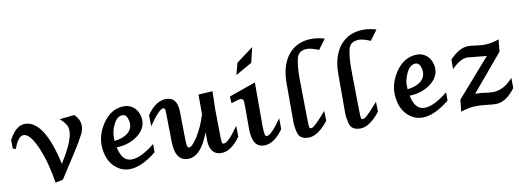

<svg xmlns="http://www.w3.org/2000/svg" viewBox="-107 -1323 4830 1767"><g transform="rotate(-10 2307.5 -439.5)"><path d="M294.9 15.6 279.8 -69.8V-69.3Q260.3 -164.1 235.6 -237.8Q210.9 -311.5 182.6 -365.7Q156.2 -417 130.6 -441.9Q105 -466.8 80.6 -466.8Q29.3 -466.8 -11.7 -352.5L-38.6 -362.8L-39.6 -441.9Q-6.3 -505.4 30.8 -535.9Q67.9 -566.4 109.4 -566.4Q289.6 -566.4 382.3 -144L391.1 -160.2Q457 -265.1 484.1 -339.6Q511.2 -414.1 501 -460Q493.2 -500 434.6 -553.2L573.2 -567.9Q594.7 -544.9 606 -524.9Q617.2 -504.9 620.1 -488.8Q630.9 -441.9 606.9 -387.7Q594.7 -363.3 568.4 -317.9Q542 -272.5 500 -207.5L366.2 -0.5Z M1240.7 -101.6Q1170.9 -45.4 1107.7 -16.8Q1044.4 11.7 988.8 11.7Q950.7 11.7 918 -1.2Q885.3 -14.2 854.5 -41.5Q797.9 -93.3 780.3 -175.8Q749 -317.4 830.6 -441.9Q871.6 -505.9 923.6 -536.9Q975.6 -567.9 1039.1 -567.9Q1064 -567.9 1086.4 -559.3Q1108.9 -550.8 1126.7 -535.2Q1144.5 -519.5 1157.5 -497.6Q1170.4 -475.6 1176.3 -448.7Q1187 -398.4 1170.4 -355.5Q1153.8 -312.5 1110.4 -277.3Q1070.8 -245.1 1019.3 -226.8Q967.8 -208.5 905.8 -207L906.7 -199.7Q920.9 -136.7 949.2 -105Q977.5 -73.2 1022.9 -73.2Q1065.9 -73.2 1120.1 -99.6Q1174.3 -126 1240.7 -179.2ZM923.8 -418.5Q906.7 -385.3 899.7 -347.9Q892.6 -310.5 896.5 -268.1Q942.4 -273.9 976.3 -287.8Q1010.3 -301.8 1031.2 -322.5Q1052.2 -343.3 1059.8 -370.4Q1067.4 -397.5 1060.5 -429.7Q1047.9 -488.8 1009.3 -488.8Q982.9 -488.8 961.4 -471.4Q939.9 -454.1 923.8 -418.5Z M1734.4 -201.7Q1656.2 11.7 1535.6 11.7Q1488.3 11.7 1460 -14.9Q1431.6 -41.5 1420.4 -94.2Q1418 -108.4 1415.8 -125.5Q1413.6 -142.6 1412.6 -162.1L1408.7 -401.4Q1408.7 -428.2 1408.2 -445.8Q1407.7 -463.4 1406.2 -470.7Q1403.8 -477.5 1399.9 -481.9Q1396 -486.3 1389.2 -486.3Q1369.1 -486.3 1334.7 -450.2Q1300.3 -414.1 1252 -343.3L1250 -446.3Q1291.5 -507.3 1336.4 -536.9Q1381.3 -566.4 1427.7 -566.4Q1512.7 -566.4 1530.3 -479.5Q1537.1 -452.1 1536.1 -395L1539.6 -155.8L1540.5 -156.2Q1541 -140.6 1541.7 -130.1Q1542.5 -119.6 1543.5 -113.8Q1549.3 -89.4 1561 -89.4Q1589.4 -89.4 1643.1 -171.4Q1670.4 -215.3 1692.4 -264.6Q1714.4 -314 1731.4 -371.6L1731 -554.7L1863.3 -562.5L1858.9 -394V-395L1862.3 -155.3Q1862.8 -100.1 1866.2 -85Q1869.1 -69.8 1882.3 -69.8Q1904.3 -69.8 1938.7 -105Q1973.1 -140.1 2022.9 -211.4L2024.4 -109.4Q1979.5 -47.9 1936 -18.1Q1892.6 11.7 1846.7 11.7Q1761.2 11.7 1741.2 -76.7Q1733.9 -104.5 1735.4 -161.1Z M2425.8 -109.4Q2338.9 11.7 2248 11.7Q2164.1 11.7 2144.5 -76.7Q2140.6 -90.8 2137.5 -111.1Q2134.3 -131.3 2134.3 -160.2Q2135.3 -411.6 2132.8 -420.9Q2124 -447.3 2106.4 -447.3Q2096.7 -447.3 2074.2 -440.9Q2051.8 -434.6 2016.6 -423.8L2012.7 -486.8L2261.2 -574.2V-155.3Q2262.2 -127 2264.2 -109.9Q2266.1 -92.8 2268.1 -85.4Q2271.5 -69.8 2285.6 -69.8Q2326.2 -69.8 2424.3 -211.4ZM2105.5 -670.4 2135.3 -780.8 2293.5 -899.4 2259.8 -758.3Z M2846.7 -112.8Q2749 11.7 2661.6 11.7Q2579.1 11.2 2562.5 -52Q2545.9 -115.2 2547.4 -162.1V-495.6Q2545.4 -585.9 2564.2 -655.8Q2583 -725.6 2622.1 -776.4Q2703.1 -878.9 2846.7 -878.9Q2898.4 -878.9 2964.8 -860.4L2895.5 -766.1Q2826.7 -794.9 2788.6 -794.9Q2754.4 -794.9 2731 -782.2Q2707.5 -769.5 2696.3 -745.1Q2690.9 -731.4 2686.3 -710.4Q2681.6 -689.5 2678.7 -662.8Q2675.8 -636.2 2674.1 -604.7Q2672.4 -573.2 2672.9 -538.1Q2673.8 -443.4 2675.3 -346.7Q2676.8 -250 2678.2 -155.3Q2678.2 -127 2679.4 -109.4Q2680.7 -91.8 2681.6 -85Q2684.6 -69.8 2698.7 -69.8Q2712.4 -69.8 2736.1 -90.6Q2759.8 -111.3 2796.9 -151.9L2844.7 -205.6Z M3330.1 -112.8Q3232.4 11.7 3145 11.7Q3062.5 11.2 3045.9 -52Q3029.3 -115.2 3030.8 -162.1V-495.6Q3028.8 -585.9 3047.6 -655.8Q3066.4 -725.6 3105.5 -776.4Q3186.5 -878.9 3330.1 -878.9Q3381.8 -878.9 3448.2 -860.4L3378.9 -766.1Q3310.1 -794.9 3272 -794.9Q3237.8 -794.9 3214.4 -782.2Q3190.9 -769.5 3179.7 -745.1Q3174.3 -731.4 3169.7 -710.4Q3165 -689.5 3162.1 -662.8Q3159.2 -636.2 3157.5 -604.7Q3155.8 -573.2 3156.2 -538.1Q3157.2 -443.4 3158.7 -346.7Q3160.2 -250 3161.6 -155.3Q3161.6 -127 3162.8 -109.4Q3164.1 -91.8 3165 -85Q3168 -69.8 3182.1 -69.8Q3195.8 -69.8 3219.5 -90.6Q3243.2 -111.3 3280.3 -151.9L3328.1 -205.6Z M3978.5 -101.6Q3908.7 -45.4 3845.5 -16.8Q3782.2 11.7 3726.6 11.7Q3688.5 11.7 3655.8 -1.2Q3623 -14.2 3592.3 -41.5Q3535.6 -93.3 3518.1 -175.8Q3486.8 -317.4 3568.4 -441.9Q3609.4 -505.9 3661.4 -536.9Q3713.4 -567.9 3776.9 -567.9Q3801.8 -567.9 3824.2 -559.3Q3846.7 -550.8 3864.5 -535.2Q3882.3 -519.5 3895.3 -497.6Q3908.2 -475.6 3914.1 -448.7Q3924.8 -398.4 3908.2 -355.5Q3891.6 -312.5 3848.1 -277.3Q3808.6 -245.1 3757.1 -226.8Q3705.6 -208.5 3643.6 -207L3644.5 -199.7Q3658.7 -136.7 3687 -105Q3715.3 -73.2 3760.7 -73.2Q3803.7 -73.2 3857.9 -99.6Q3912.1 -126 3978.5 -179.2ZM3661.6 -418.5Q3644.5 -385.3 3637.5 -347.9Q3630.4 -310.5 3634.3 -268.1Q3680.2 -273.9 3714.1 -287.8Q3748 -301.8 3769 -322.5Q3790 -343.3 3797.6 -370.4Q3805.2 -397.5 3798.3 -429.7Q3785.6 -488.8 3747.1 -488.8Q3720.7 -488.8 3699.2 -471.4Q3677.7 -454.1 3661.6 -418.5Z M4096.2 -89.8 4406.2 -443.8Q4395 -444.3 4376 -446.3Q4356.9 -448.2 4334 -450.7Q4318.8 -452.1 4303 -453.9Q4287.1 -455.6 4272.9 -456.1Q4257.3 -459 4245.6 -460Q4233.9 -460.9 4224.1 -460.9Q4160.2 -460.9 4079.1 -377.9V-467.3Q4168.5 -562.5 4252 -562.5Q4264.2 -562.5 4277.1 -561.3Q4290 -560.1 4305.2 -558.1L4348.1 -553.2Q4363.8 -550.8 4377.9 -550Q4392.1 -549.3 4403.3 -549.3Q4468.8 -549.3 4539.1 -575.7L4527.8 -462.4L4239.3 -119.1H4245.1Q4263.2 -119.1 4277.8 -118.4Q4292.5 -117.7 4303.2 -116.7L4337.9 -111.8Q4353.5 -109.4 4370.4 -107.9Q4387.2 -106.4 4401.4 -106.4Q4454.6 -106.4 4502 -131.3Q4549.3 -156.2 4592.8 -205.6L4594.2 -110.8Q4507.8 6.3 4411.1 6.3Q4398.9 6.3 4381.3 5.1Q4363.8 3.9 4340.8 1L4305.2 -2.4H4305.7Q4290 -4.9 4271.2 -5.6Q4252.4 -6.3 4231 -6.3Q4194.3 -6.3 4158.4 0.7Q4122.6 7.8 4084.5 20Z"/></g></svg>

Font: IranNastaliq
Style: Regular
Weight: 400
Designer: Hossein Zahedi
Version: Version 1.5